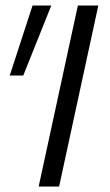

<svg xmlns="http://www.w3.org/2000/svg" viewBox="-20 -678 399 698"><path d="M120.6 0 263.1 -658H337.4L194.9 0ZM64.5 -403.3H15.3L98.3 -658H166.5Z"/></svg>

Font: Ysabeau
Style: Bold Italic
Weight: 700
Italic angle: -12°
Designer: Christian Thalmann (Catharsis Fonts)
Version: Version 2.002